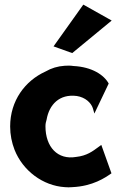

<svg xmlns="http://www.w3.org/2000/svg" viewBox="-20 -789 528 832"><path d="M212 -588 293 -559 464 -700 341 -769ZM382 -321 389 -297 451 -427C431 -464 379 -499 298 -503C286 -505 272 -505 260 -504C230 -502 203 -494 177 -479C89 -439 24 -353 24 -241C24 -205 31 -171 43 -140C79 -49 166 16 261 22C271 23 283 23 293 22C382 18 436 -19 463 -38L419 -161L408 -153C381 -133 356 -114 310 -109C230 -95 177 -152 177 -242C177 -252 179 -262 182 -271C193 -335 237 -383 313 -373C350 -367 374 -344 382 -321Z"/></svg>

Font: Bluebird
Style: SfBdNrw
Weight: 700
Designer: Jasper
Foundry: Cannot Into Space Fonts
Version: Version 0.98